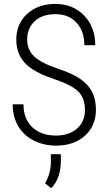

<svg xmlns="http://www.w3.org/2000/svg" viewBox="-20 -741 557 990"><path d="M418 -174.8Q418 -234.4 384 -268.6Q350.1 -302.7 257.3 -334Q164.6 -365.2 121.1 -403.8Q64 -454.1 64 -536.6Q64 -618.2 120.1 -669.4Q176.3 -720.7 265.1 -720.7Q356 -720.7 413.6 -661.1Q471.2 -601.6 471.2 -507.8H415Q415 -579.6 374.8 -623.8Q334.5 -668 265.1 -668Q197.8 -668 158.9 -631.6Q120.1 -595.2 120.1 -537.6Q120.1 -483.9 156.7 -449.7Q193.4 -415.5 273.4 -388.9Q353.5 -362.3 394.5 -333.7Q435.5 -305.2 455.1 -266.6Q474.6 -228 474.6 -175.8Q474.6 -92.3 418.2 -41.3Q361.8 9.8 269 9.8Q206.5 9.8 155 -15.9Q103.5 -41.5 74.5 -89.6Q45.4 -137.7 45.4 -203.1H101.1Q101.1 -127.9 146.5 -85Q191.9 -42 269 -42Q336.4 -42 377.2 -78.1Q418 -114.3 418 -174.8ZM244.1 229.5 212.4 204.1Q241.2 154.3 242.2 99.6V54.2H293.9V84.5Q293.9 178.7 244.1 229.5Z"/></svg>

Font: Roboto Condensed Light
Style: Regular
Weight: 300
Designer: Google
Version: Version 2.134; 2016